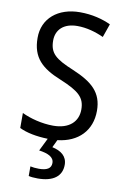

<svg xmlns="http://www.w3.org/2000/svg" viewBox="-103 -783 705 1082"><g transform="rotate(10 249.5 -242.0)"><path d="M329 138C329 89 294 63 243 52L264 8C382 -5 455 -80 455 -193C455 -298 396 -349 282 -397C178 -440 143 -468 143 -541C143 -602 185 -645 264 -645C317 -645 369 -630 415 -609L442 -686C395 -708 335 -724 265 -724C140 -724 53 -652 54 -540C54 -428 112 -375 221 -331C332 -285 367 -254 367 -185C367 -116 318 -68 226 -68C162 -68 93 -86 46 -109V-23C87 -3 143 8 209 10L173 83C223 90 259 105 259 140C259 171 235 185 189 185C171 185 152 183 140 180V235C151 238 170 240 192 240C281 240 329 203 329 138Z"/></g></svg>

Font: Noto Sans Ethiopic SemiCondensed
Style: Regular
Weight: 400
Width: 4
Designer: Monotype Design Team
Foundry: Monotype Imaging Inc.
Version: Version 2.102